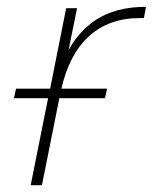

<svg xmlns="http://www.w3.org/2000/svg" viewBox="-20 -543 448 563"><path d="M70 0 121 -255H21L27 -283H127L174 -519H206L181 -396Q211 -451 260 -484Q319 -523 408 -523L402 -490H390Q298 -490 239 -435Q183 -383 160 -283H294L288 -255H154L103 0Z"/></svg>

Font: Montserrat Thin ExtraLight
Style: Italic
Weight: 250
Italic angle: -11.3°
Version: Version 9.000